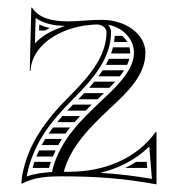

<svg xmlns="http://www.w3.org/2000/svg" viewBox="-20 -732 480 503"><path d="M110.3 -658.6C100.1 -660.9 91.2 -663.9 82.9 -667.8C82.7 -662.5 82.6 -657.3 82.5 -652H98C102.1 -654.4 106.1 -656.5 110.3 -658.6ZM336.6 -308C327.4 -302.1 318 -296.8 308.1 -292H365.6C365.2 -297.3 364.8 -302.7 364.3 -308ZM171.2 -458C166 -452.6 160.9 -447.3 155.9 -442H204C209.4 -447.4 214.9 -452.7 220.5 -458ZM143.3 -428C138.6 -422.7 134.1 -417.3 129.7 -412H175.4C180.1 -417.4 185.1 -422.8 190.1 -428ZM118.8 -398C114.8 -392.7 111 -387.4 107.4 -382H151.5C155.4 -387.5 159.4 -392.8 163.6 -398ZM98.4 -368C95.2 -362.7 92.2 -357.4 89.3 -352H132.7C135.7 -357.5 138.9 -362.8 142.1 -368ZM82.3 -338C79.8 -332.8 77.5 -327.4 75.4 -322H118.6C120.8 -327.5 123.1 -332.8 125.6 -338ZM70.2 -308C68.4 -302.8 66.8 -297.4 65.3 -292H108.2C109.8 -297.5 111.5 -302.8 113.3 -308ZM280.7 -638C280.3 -632.6 279.7 -627.2 278.9 -622H313.4C310.1 -627.9 305.8 -633.3 300.7 -638ZM275.9 -608C274.5 -602.6 272.9 -597.2 271 -592H321C321 -592.7 321 -593.3 321 -594C321 -598.8 320.4 -603.5 319.2 -608ZM265.3 -578C262.8 -572.6 260.1 -567.2 257.2 -562H313C315.6 -567.4 317.5 -572.7 318.9 -578ZM248.9 -548C245.4 -542.6 241.7 -537.3 237.8 -532H293.7C298 -537.4 301.8 -542.8 305.1 -548ZM227 -518C222.6 -512.6 218 -507.3 213.4 -502H266.8C272.2 -507.5 277.2 -512.8 281.9 -518ZM200.6 -488C195.5 -482.6 190.3 -477.3 185.1 -472H235.4C237 -473.6 238.7 -475.2 240.4 -476.7C244.5 -480.6 248.6 -484.3 252.5 -488ZM388 -386 387 -385C337 -316 253 -282 161 -282H147C166 -349 213 -396 268 -448C316 -492 361 -536 361 -594C361 -642 310 -680 247 -680C232 -680 215 -679.1 200 -678C185 -676.9 172 -676 158 -676C121 -676 82 -683 64 -712H62L58 -546H60V-548C64 -609 126 -653 201 -665C216 -667 231 -668 233 -668C248 -668 259 -658 259 -648C259 -586 216 -534 164 -482C101 -419 54 -357 38 -272C37.1 -264.6 36.2 -256.1 36 -251H38C70 -268 104 -270 142 -270C231 -270 303 -265 390 -249V-386ZM150.4 -664.1C119.5 -653.4 93.3 -641.6 71.5 -618.3L73.4 -684.9C95.4 -669.2 123.6 -664.9 150.4 -664.1ZM49.7 -269.5C65.8 -353.2 109.9 -411 172.5 -473.5C224.5 -525.6 271 -580.2 271 -648C271 -654.9 267.7 -661.8 263.4 -667.1C301.3 -660.2 331 -630.3 331 -594C331 -553.7 296.6 -514.8 247.2 -469.4C192 -417.2 140.1 -367.8 118.2 -290.7C117.2 -287.1 117 -284.5 117 -283C117 -282 117.1 -281.4 117.1 -281.4C94.3 -280.2 69.9 -277.1 49.7 -269.5ZM242.5 -279.2C291.8 -291 336.2 -314 371.1 -348.2C371.1 -348.2 376.6 -280.4 378 -263.3C329.8 -271.7 287.4 -276.5 242.5 -279.2Z"/></svg>

Font: SortefaxS02
Style: Medium
Weight: 500
Designer: gluk
Foundry: gluk
Version: Version 0.261